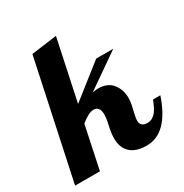

<svg xmlns="http://www.w3.org/2000/svg" viewBox="-202 -830 926 965"><g transform="rotate(-30 261.0 -347.0)"><path d="M560.1 -179.2Q497.6 5.9 376 5.9Q313.5 5.9 281.7 -23.7Q250 -53.2 250 -107.9Q250 -130.9 255.9 -160.2L264.2 -199.2Q268.1 -220.2 268.1 -235.8Q268.1 -284.2 231.9 -284.2Q203.6 -284.2 158.2 -247.1L106 0H-38.1L106.9 -680.2L254.9 -700.2L180.2 -348.1L373 -500H472.2L272 -360.8Q289.6 -365.2 305.2 -365.2Q360.4 -365.2 387.7 -330.6Q415 -295.9 415 -248Q415 -230.5 411.1 -210L399.9 -160.2Q395 -139.6 395 -127.9Q395 -90.8 435.5 -90.8Q476.1 -90.8 502 -143.6Q509.8 -159.7 518.1 -179.2Z"/></g></svg>

Font: UVF Lobster12
Style: Regular
Weight: 400
Designer: Pablo Impallari
Foundry: Pablo Impallari. www.impallari.com
Version: Version 1.004